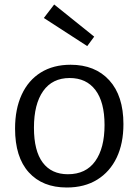

<svg xmlns="http://www.w3.org/2000/svg" viewBox="-20 -825 615 854"><path d="M294 -537Q403 -537 466 -468Q529 -399 529 -273Q529 -187 499 -124Q469 -61 412.5 -26Q356 9 277 9Q169 9 108 -58.5Q47 -126 47 -253Q47 -340 76.5 -404Q106 -468 161.5 -502.5Q217 -537 294 -537ZM290 -478Q213 -478 172 -420Q131 -362 131 -257Q131 -154 170 -102Q209 -50 282 -50Q362 -50 403.5 -108Q445 -166 445 -269Q445 -371 404.5 -424.5Q364 -478 290 -478ZM221 -805 399 -662 368 -620 175 -745Z"/></svg>

Font: Bitter
Style: Regular
Weight: 400
Designer: Sol Matas, and Bitter project Authors
Foundry: Sol Matas
Version: Version 2.001